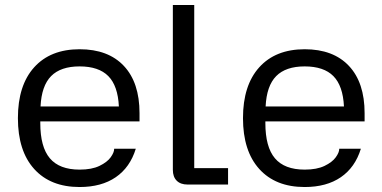

<svg xmlns="http://www.w3.org/2000/svg" viewBox="-20 -742 1536 772"><path d="M52 -267Q52 -399 117.5 -471.5Q183 -544 300 -544Q415 -544 478 -477Q541 -410 541 -287V-254H142V-247Q142 -151 180.5 -105.5Q219 -60 300 -60Q349 -60 380 -75Q411 -90 425 -109.5Q439 -129 439 -143V-144H526Q503 -69 445.5 -29.5Q388 10 300 10Q183 10 117.5 -62.5Q52 -135 52 -267ZM458 -314Q454 -397 415.5 -436Q377 -475 300 -475Q224 -475 185.5 -436Q147 -397 143 -314Z M675 -59V-722H761V-66H897V0H734Q706 0 690.5 -15.5Q675 -31 675 -59Z M957 -267Q957 -399 1022.5 -471.5Q1088 -544 1205 -544Q1320 -544 1383 -477Q1446 -410 1446 -287V-254H1047V-247Q1047 -151 1085.5 -105.5Q1124 -60 1205 -60Q1254 -60 1285 -75Q1316 -90 1330 -109.5Q1344 -129 1344 -143V-144H1431Q1408 -69 1350.5 -29.5Q1293 10 1205 10Q1088 10 1022.5 -62.5Q957 -135 957 -267ZM1363 -314Q1359 -397 1320.5 -436Q1282 -475 1205 -475Q1129 -475 1090.5 -436Q1052 -397 1048 -314Z"/></svg>

Font: Mozilla Text BETA
Style: Regular
Weight: 400
Designer: Studio DRAMA
Foundry: Studio DRAMA
Version: Version 0.100